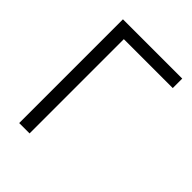

<svg xmlns="http://www.w3.org/2000/svg" viewBox="-200 -808 916 916"><g transform="rotate(45 257.5 -350.0)"><path d="M90 -700H490V-636H160V0H90Z"/></g></svg>

Font: PT Root UI Web
Style: Regular
Weight: 400
Designer: Vitaly Kuzmin
Foundry: ParaType Ltd.
Version: Version 1.000W